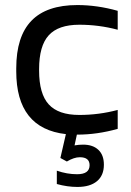

<svg xmlns="http://www.w3.org/2000/svg" viewBox="-20 -529 525 767"><path d="M44.9 -255.9Q44.9 -383.3 105.5 -446Q166 -508.8 289.1 -508.8Q368.2 -508.8 450.2 -485.8V-410.2Q375 -430.2 296.9 -430.2Q212.9 -430.2 174.6 -387.9Q136.2 -345.7 136.2 -252.9V-247.1Q136.2 -154.3 174.6 -112.1Q212.9 -69.8 296.9 -69.8Q375 -69.8 450.2 -89.8V-14.2Q368.2 8.8 289.1 8.8H287.1L277.8 51.8Q294.9 48.8 312 48.8Q351.1 48.8 373 69.6Q395 90.3 395 128.9Q395 171.9 367.4 194.8Q339.8 217.8 289.1 217.8Q249 217.8 207 206.1V152.8Q247.6 167 288.1 167Q337.9 167 337.9 130.9Q337.9 99.1 298.8 99.1Q275.9 99.1 247.1 116.2L221.2 102.1L243.2 6.8Q44.9 -15.6 44.9 -244.1Z"/></svg>

Font: LT Wave Text
Style: Regular
Weight: 400
Designer: Daniel Lyons
Version: Version 2.5 (Glyphs App)